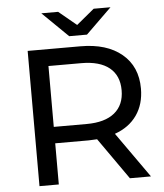

<svg xmlns="http://www.w3.org/2000/svg" viewBox="-59 -939 845 990"><g transform="rotate(-5 363.5 -443.5)"><path d="M573 0 422 -215Q394 -213 378 -213H205V0H105V-700H378Q514 -700 592 -635Q670 -570 670 -456Q670 -375 630 -318Q590 -261 516 -235L682 0ZM570 -456Q570 -532 520 -572.5Q470 -613 375 -613H205V-298H375Q470 -298 520 -339Q570 -380 570 -456ZM550 -887 417 -757H325L192 -887H279L371 -811L463 -887Z"/></g></svg>

Font: APTA Sans Medium
Style: Bold
Weight: 500
Version: Version 7.200